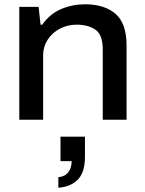

<svg xmlns="http://www.w3.org/2000/svg" viewBox="-20 -558 676 895"><path d="M70 0V-526H160L169 -443H177Q213 -494 265.5 -516Q318 -538 376 -538Q467 -538 518.5 -493.5Q570 -449 570 -345V0H459V-327Q459 -396 425 -419.5Q391 -443 337 -443Q296 -443 260.5 -425Q225 -407 203 -374Q181 -341 181 -297V0ZM252 317V268Q283 265 298.5 244.5Q314 224 314 193H262V79H376V174Q376 245 343 279Q310 313 252 317Z"/></svg>

Font: Archivo SemiExpanded Medium
Style: Regular
Weight: 500
Width: 6
Designer: Hector Gatti
Foundry: Omnibus-Type
Version: Version 2.001; ttfautohint (v1.8.3)